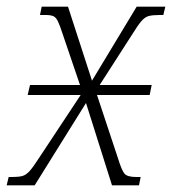

<svg xmlns="http://www.w3.org/2000/svg" viewBox="-41 -556 516 576"><path d="M-21 0 -15 -25H-4Q15 -25 26 -28Q37 -31 47.5 -42.5Q58 -54 74 -79L201 -271H42L49 -301H199L148 -451Q139 -479 133 -491.5Q127 -504 119 -507.5Q111 -511 96 -511H79L84 -536H163L235 -314L369 -536H455L449 -511H438Q417 -511 405.5 -508Q394 -505 383.5 -493Q373 -481 357 -455L258 -301H414L408 -271H250L313 -81Q324 -45 332.5 -35Q341 -25 368 -25H381L376 0H295L217 -247L63 0Z"/></svg>

Font: Noto Serif SemiCondensed ExtraLight
Style: Italic
Weight: 200
Width: 4
Italic angle: -12°
Designer: Monotype Design Team
Foundry: Monotype Imaging Inc.
Version: Version 2.013